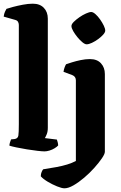

<svg xmlns="http://www.w3.org/2000/svg" viewBox="-25 -820 658 1040"><path d="M216 0Q204 0 178 -3Q152 -6 121 -11Q90 -16 64 -21.5Q38 -27 26 -31Q26 -39 29 -48.5Q32 -58 35 -65L55 -67Q72 -70 74.5 -86Q77 -102 77 -147V-685Q77 -693 73 -701Q69 -709 58 -712L-5 -730Q-3 -746 2 -756.5Q7 -767 10 -772Q21 -776 45.5 -782.5Q70 -789 99 -794.5Q128 -800 153 -800Q191 -800 212.5 -777.5Q234 -755 234 -719V-128Q234 -107 228 -92.5Q222 -78 218 -72L283 -64Q285 -59 287.5 -49.5Q290 -40 290 -32Q284 -25 271 -17Q258 -9 243 -4.5Q228 0 216 0ZM324 200Q310 200 284 189.5Q258 179 233 164Q208 149 196 135Q196 122 200.5 111.5Q205 101 209 97Q248 91 280.5 85Q313 79 339 71Q365 63 386 52V-385Q386 -394 381.5 -401.5Q377 -409 367 -413L319 -431Q321 -445 325.5 -456.5Q330 -468 333 -472Q344 -476 365 -482.5Q386 -489 412 -494.5Q438 -500 462 -500Q501 -500 522 -477Q543 -454 543 -419V2Q543 14 527 37.5Q511 61 486 89Q461 117 431 142.5Q401 168 373 184Q345 200 324 200ZM444 -580Q435 -580 421.5 -591Q408 -602 394.5 -618.5Q381 -635 371.5 -651.5Q362 -668 362 -679Q362 -689 374.5 -701.5Q387 -714 405 -726.5Q423 -739 441 -747Q459 -755 469 -755Q479 -755 492 -743.5Q505 -732 517 -715Q529 -698 537 -681.5Q545 -665 545 -654Q545 -645 534 -632.5Q523 -620 506.5 -608Q490 -596 473 -588Q456 -580 444 -580Z"/></svg>

Font: Texturina Medium 12pt ExtraBold
Style: Regular
Weight: 800
Version: Version 1.002